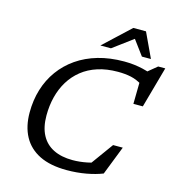

<svg xmlns="http://www.w3.org/2000/svg" viewBox="-131 -1028 1061 1150"><g transform="rotate(15 400.0 -453.0)"><path d="M583.5 -92 499.5 -44 617.5 -207H677.5L607.5 -28Q565 -11 507.8 -0.5Q450.5 10 387.5 10Q285.5 10 218.2 -23.2Q151 -56.5 117.5 -118.5Q84 -180.5 84 -266.5Q84 -343 104.5 -410Q125 -477 164.8 -531.8Q204.5 -586.5 261.5 -626Q318.5 -665.5 391.8 -686.8Q465 -708 553 -708Q585.5 -708 614.5 -704.5Q643.5 -701 670 -694.8Q696.5 -688.5 720.5 -679.5L692 -678.5L756.5 -731.5H800.5L729.5 -477H671L673.5 -632.5L686.5 -600Q651 -622.5 614.8 -630.5Q578.5 -638.5 533 -638.5Q463.5 -638.5 407.8 -620.5Q352 -602.5 310.5 -569.2Q269 -536 241.2 -490.5Q213.5 -445 199.8 -390.8Q186 -336.5 186 -275.5Q186 -203 211.8 -154.5Q237.5 -106 286.8 -81.5Q336 -57 405.5 -57Q449.5 -57 494.8 -66.2Q540 -75.5 583.5 -92ZM389.5 -763.5 553 -916H631.5L703 -763.5H647L571.5 -865.5H592.5L455 -763.5Z"/></g></svg>

Font: Newsreader 9pt
Style: Italic
Weight: 400
Italic angle: -17°
Designer: Hugues Gentile
Foundry: Production Type
Version: Version 1.003